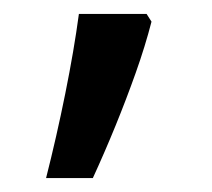

<svg xmlns="http://www.w3.org/2000/svg" viewBox="-20 -136 303 275"><path d="M190 -116 197 -105Q188 -70 174.5 -32Q161 6 145.5 44Q130 82 113 119H46Q61 60 73.5 -2Q86 -64 93 -116Z"/></svg>

Font: tamil25
Style: Book
Weight: 400
Designer: Jelle Bosma - Monotype Design Team
Foundry: Monotype Imaging Inc.
Version: Version 2.003